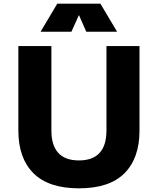

<svg xmlns="http://www.w3.org/2000/svg" viewBox="-20 -1009 860 1046"><path d="M80 0ZM80 -298V-758H260V-298Q260 -217 297.5 -176Q335 -135 410 -135Q485 -135 522.5 -176Q560 -217 560 -298V-758H740V-298Q740 -147 658 -65Q576 17 410 17Q245 17 162.5 -65Q80 -147 80 -298ZM450 -836 410 -927 369 -836H201L292 -989H527L618 -836Z"/></svg>

Font: Biryani Heavy
Style: Regular
Weight: 900
Designer: Dan Reynolds and Mathieu Réguer
Foundry: Dan Reynolds and Mathieu Réguer
Version: Version 1.003; ttfautohint (v1.1) -l 5 -r 5 -G 72 -x 0 -D la